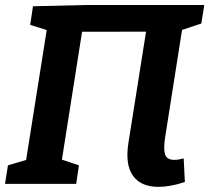

<svg xmlns="http://www.w3.org/2000/svg" viewBox="-22 -724 825 756"><path d="M602.1 11.8Q532.8 11.8 501.5 -32Q470.2 -75.8 483.6 -161L556.9 -623.4L575.2 -599.3L277.9 -599L304.7 -621.4L219.1 -78.3L210 -99.3L288.8 -73L278 0H-2.2L9.3 -73L98.3 -99.3L78.3 -78.3L164.3 -620.5L181.2 -599.6L96.9 -626.3L107.8 -699.3L316.6 -704.3H782.3L770.7 -631.3L680.8 -601.6L697.3 -621.9L628.4 -184.5Q621.1 -138.6 627.8 -116.6Q634.5 -94.5 664.4 -94.5Q679.9 -94.5 701.3 -100.3L705.9 -7.3Q676.7 2.4 650.5 7.1Q624.3 11.8 602.1 11.8Z"/></svg>

Font: Bitter Thin
Style: Italic
Weight: 100
Italic angle: -9°
Designer: Sol Matas, and Bitter project Authors
Foundry: Sol Matas
Version: Version 2.002